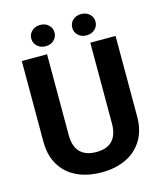

<svg xmlns="http://www.w3.org/2000/svg" viewBox="-128 -974 915 1079"><g transform="rotate(-15 329.0 -435.0)"><path d="M208.5 -880.4Q237.8 -880.4 256.8 -862.5Q275.9 -844.7 275.9 -818.4Q275.9 -792 256.8 -774.2Q237.8 -756.3 208.5 -756.3Q179.2 -756.3 159.9 -774.2Q140.6 -792 140.6 -818.4Q140.6 -844.7 159.9 -862.5Q179.2 -880.4 208.5 -880.4ZM446.3 -879.9Q475.6 -879.9 494.9 -862.1Q514.2 -844.2 514.2 -817.9Q514.2 -791.5 494.9 -773.7Q475.6 -755.9 446.3 -755.9Q417 -755.9 397.9 -773.7Q378.9 -791.5 378.9 -817.9Q378.9 -844.2 397.9 -862.1Q417 -879.9 446.3 -879.9ZM455.1 -710.9H602.1V-242.2Q602.1 -161.6 567.4 -104.7Q532.7 -47.9 471.2 -19Q409.7 9.8 329.6 9.8Q249 9.8 187.3 -19Q125.5 -47.9 91.1 -104.5Q56.6 -161.1 56.6 -242.2V-710.9H203.6V-242.2Q203.6 -173.8 236.1 -141.1Q268.6 -108.4 329.6 -108.4Q452.1 -108.4 455.1 -235.8Z"/></g></svg>

Font: Mardoto
Style: Bold
Weight: 700
Designer: Christian Robertson, Vahan Hovhannisyan
Foundry: Google
Version: Version 1.000